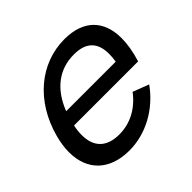

<svg xmlns="http://www.w3.org/2000/svg" viewBox="-143 -708 877 877"><g transform="rotate(-45 295.0 -270.0)"><path d="M128.8 -245H542.8C557.5 -292.6 564.7 -335.7 564.7 -373.5C564.7 -488.3 498.6 -555 376.4 -555C219.4 -555 86.5 -443.5 39.1 -266.5C30.2 -233.6 26 -202.8 26 -174.6C26 -58 99.2 15 227.6 15C332.1 15 436.2 -39.5 504.3 -135L426.7 -164.5C380.3 -103 317.3 -69.5 246.3 -69.5C164.8 -69.5 122.6 -112.1 122.6 -189C122.6 -206 124.6 -224.7 128.8 -245ZM357.9 -475C434.9 -475 473.6 -437.9 473.6 -363C473.6 -348.8 472.2 -333.3 469.5 -316.5H149.5C189.4 -419 260.9 -475 357.9 -475Z"/></g></svg>

Font: Manrope
Style: MediumItalic
Weight: 500
Italic angle: -15°
Designer: Mikhail Sharanda
Foundry: Mikhail Sharanda
Version: Version 4.502;hotconv 1.0.109;makeotfexe 2.5.65596